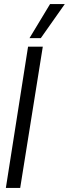

<svg xmlns="http://www.w3.org/2000/svg" viewBox="-20 -931 341 951"><path d="M9 0 119 -700H192L80 0ZM126 -742 228 -911H301L182 -742Z"/></svg>

Font: Georama SemiCondensed
Style: Italic
Weight: 400
Width: 4
Italic angle: -9°
Designer: Jean-Baptiste Levee
Foundry: Production Type
Version: Version 1.000